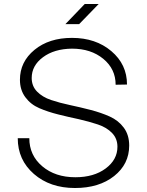

<svg xmlns="http://www.w3.org/2000/svg" viewBox="-20 -918 737 963"><path d="M356 25Q231 25 150 -45.5Q69 -116 69 -225H127Q127 -139 192 -84Q257 -29 358 -29Q451 -29 510 -73Q569 -117 569 -182Q569 -223 542 -251Q515 -279 471.5 -293.5Q428 -308 376 -320Q324 -331 272 -344Q220 -357 177 -375.5Q134 -394 107 -430.5Q80 -467 80 -518Q80 -608 153 -668Q226 -728 341 -728Q460 -728 538.5 -661.5Q617 -595 617 -494L560 -493Q560 -572 498 -623Q436 -674 341 -674Q252 -673 195.5 -631Q139 -589 139 -527Q139 -486 166 -458.5Q193 -431 236 -416.5Q279 -402 331 -391Q383 -380 435 -366.5Q487 -353 530.5 -333.5Q574 -314 601 -277.5Q628 -241 628 -188Q628 -95 552.5 -35Q477 25 356 25ZM475 -898 377 -797H308L405 -898Z"/></svg>

Font: Metropolitano Light
Style: Regular
Weight: 300
Designer: Fonts by Alex Slobzheninov & Chris M. Simpson / Changes by Cristiano Sobral
Foundry: Fonts by Alex Slobzheninov & Chris M. Simpson / Changes by Cristiano Sobral
Version: Version 1.00;August 30, 2020;FontCreator 13.0.0.2681 64-bit